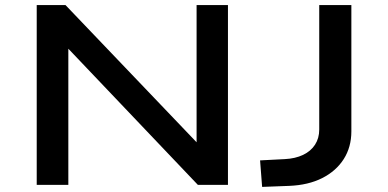

<svg xmlns="http://www.w3.org/2000/svg" viewBox="-20 -725 1522 753"><path d="M124 0V-705H237L752 -166H751V-705H874V0H756L247 -535H248V0ZM1008 8 1000 -96 1097 -101Q1138 -103 1168.5 -117.5Q1199 -132 1215.5 -157.5Q1232 -183 1232 -217V-705H1358V-210Q1358 -148 1328 -101Q1298 -54 1243.5 -26.5Q1189 1 1114 4Z"/></svg>

Font: Nunito Sans 7pt Expanded SemiBold
Style: Regular
Weight: 600
Width: 7
Designer: Vernon Adams
Foundry: Vernon Adams
Version: Version 3.101;gftools[0.9.27]